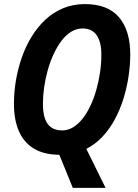

<svg xmlns="http://www.w3.org/2000/svg" viewBox="-20 -745 673 935"><path d="M334.5 169.9 269 8.8Q265.1 8.8 261.7 8.5Q258.3 8.3 254.9 8.3Q186 5.4 140.1 -24.4Q94.2 -54.2 71 -108.6Q47.9 -163.1 47.9 -239.7Q47.9 -294.9 57.4 -352.1Q66.9 -409.2 85.7 -463.6Q104.5 -518.1 133.3 -565.4Q162.1 -612.8 200.4 -648.7Q238.8 -684.6 287.1 -704.8Q335.4 -725.1 393.6 -725.1Q505.4 -725.1 559.8 -660.6Q614.3 -596.2 614.3 -480Q614.3 -429.2 606.2 -374.5Q598.1 -319.8 581.8 -266.4Q565.4 -212.9 540 -165.3Q514.6 -117.7 479.7 -80.1Q444.8 -42.5 400.4 -20L494.1 169.9ZM282.2 -109.9Q311 -109.9 336.2 -125.2Q361.3 -140.6 382.6 -167.7Q403.8 -194.8 420.7 -230.7Q437.5 -266.6 449.2 -308.1Q460.9 -349.6 467.3 -393.3Q473.6 -437 473.6 -479.5Q473.6 -540.5 450.7 -573.5Q427.7 -606.4 382.3 -606.4Q352.5 -606.4 326.2 -590.1Q299.8 -573.7 278.6 -545.2Q257.3 -516.6 240.5 -480Q223.6 -443.4 212.2 -402.1Q200.7 -360.8 194.8 -319.1Q189 -277.3 189 -239.3Q189 -193.8 199.7 -165.3Q210.4 -136.7 231.4 -123.3Q252.4 -109.9 282.2 -109.9Z"/></svg>

Font: Open Sans SemiCondensed
Style: Bold Italic
Weight: 700
Width: 4
Italic angle: -12°
Designer: Monotype Design Team
Foundry: Monotype Imaging Inc.
Version: Version 3.003